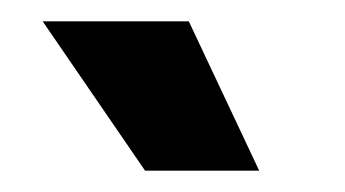

<svg xmlns="http://www.w3.org/2000/svg" viewBox="-20 -744 323 180"><path d="M116 -584 20 -724H157L223 -584Z"/></svg>

Font: Bricolage Grotesque 60pt SemiBold
Style: Regular
Weight: 600
Version: Version 1.001;gftools[0.9.33.dev8+g029e19f]